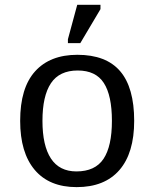

<svg xmlns="http://www.w3.org/2000/svg" viewBox="-20 -765 640 795"><path d="M535.6 -264.6Q535.6 -131.3 474.4 -60.8Q413.1 9.8 297.4 9.8Q184.1 9.8 123.8 -61.5Q63.5 -132.8 63.5 -264.6Q63.5 -400.9 125.2 -469.5Q187 -538.1 300.3 -538.1Q419.4 -538.1 477.5 -470.2Q535.6 -402.3 535.6 -264.6ZM443.4 -264.6Q443.4 -369.6 409.9 -421.4Q376.5 -473.1 301.8 -473.1Q226.1 -473.1 190.9 -420.4Q155.8 -367.7 155.8 -264.6Q155.8 -162.1 190.9 -108.6Q226.1 -55.2 296.4 -55.2Q374 -55.2 408.7 -107.4Q443.4 -159.7 443.4 -264.6ZM261.2 -586.4V-602.5L299.8 -745.1H396V-727.1L312.5 -586.4Z"/></svg>

Font: Liberation Mono
Style: Regular
Weight: 400
Monospace: yes
Designer: Steve Matteson
Foundry: Ascender Corporation
Version: Version 2.1.5